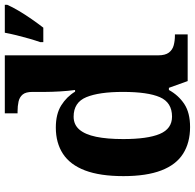

<svg xmlns="http://www.w3.org/2000/svg" viewBox="-26 -774 810 798"><g transform="rotate(-90 379.0 -375.0)"><path d="M250 10Q185 10 139.2 -19Q93.3 -48 69.7 -109.5Q46 -171 46 -267Q46 -364 69.5 -426.2Q93 -488.4 138.5 -518.2Q184 -548 247.9 -548Q304 -548 340 -525.5Q376 -503 397 -468H404Q400 -496.5 398 -531.2Q396 -566 396 -590V-645Q396 -673 385 -686Q374 -699 355.5 -703Q337 -707 315 -707H307V-760H548V-123Q548 -93 559.5 -78Q571 -63 589.8 -58Q608.6 -53 631 -53H635V0H441L413 -78H404Q382 -38 345.7 -14Q309.4 10 250 10ZM293.3 -65Q352 -65 374 -115.3Q396 -165.6 396 -269Q396 -368.2 374.2 -421.1Q352.4 -474 293.1 -474Q260 -474 239.5 -450.2Q219 -426.3 209.5 -380.5Q200 -334.8 200 -268Q200 -166.5 221.4 -115.8Q242.9 -65 293.3 -65ZM603 -613Q610 -633 617.5 -659Q625 -685 631.5 -711.5Q638 -738 642 -760H758V-750Q749 -729 733 -702Q717 -675 698.5 -648.5Q680 -622 663 -600H603Z"/></g></svg>

Font: Noto Serif Tamil
Style: Italic
Weight: 400
Italic angle: -12°
Designer: Indian Type Foundry, Tom Grace, and the Monotype Design Team
Foundry: Monotype Imaging Inc.
Version: Version 2.003